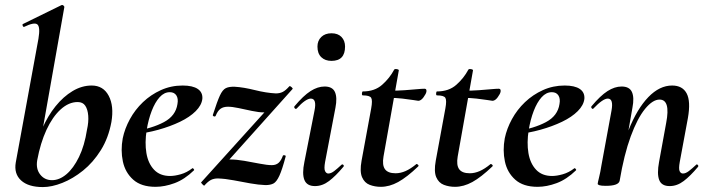

<svg xmlns="http://www.w3.org/2000/svg" viewBox="-20 -746 2873 779"><path d="M154 13Q95 13 65.5 -14Q36 -41 44 -87L136 -589Q144 -637 131.5 -647Q119 -657 78 -637Q74 -636 72 -642Q70 -648 74 -649L229 -725Q234 -727 238 -723Q242 -719 241 -717L131 -96Q125 -61 143 -38Q161 -15 191 -15Q221 -15 249.5 -39Q278 -63 300.5 -109Q323 -155 333 -220Q340 -251 338 -276.5Q336 -302 326 -317Q316 -332 295 -332Q259 -332 226 -302Q193 -272 168.5 -219Q144 -166 131 -96L120 -116Q129 -173 151.5 -224.5Q174 -276 205.5 -315Q237 -354 274.5 -376.5Q312 -399 352 -399Q399 -399 421 -357.5Q443 -316 432 -251Q420 -186 389 -136.5Q358 -87 317 -54Q276 -21 233 -4Q190 13 154 13Z M611 12Q553 12 520.5 -17Q488 -46 478.5 -91Q469 -136 478 -185Q486 -224 507 -262.5Q528 -301 560 -331.5Q592 -362 633 -380.5Q674 -399 721 -399Q762 -399 782.5 -385Q803 -371 801 -345Q798 -319 774 -295Q750 -271 710.5 -252Q671 -233 622.5 -219.5Q574 -206 524 -201L526 -214Q597 -225 645 -250.5Q693 -276 700 -324Q704 -346 695.5 -359Q687 -372 669 -372Q646 -372 627.5 -351.5Q609 -331 595.5 -296Q582 -261 575 -218Q567 -167 574 -125Q581 -83 605 -57.5Q629 -32 670 -32Q689 -32 713.5 -39Q738 -46 760 -63Q762 -65 765.5 -61Q769 -57 767 -55Q729 -18 688.5 -3Q648 12 611 12Z M809 7Q807 8 801 1.5Q795 -5 796 -6L1116 -360L1110 -349Q1097 -314 1084.5 -302Q1072 -290 1051 -290Q1030 -290 1002 -296Q974 -302 948 -307.5Q922 -313 905 -313Q886 -313 874.5 -304.5Q863 -296 855 -276Q853 -272 847.5 -274Q842 -276 844 -281Q861 -334 872 -358Q883 -382 896.5 -388.5Q910 -395 933 -394Q968 -392 1014 -380.5Q1060 -369 1099 -367Q1115 -367 1127 -373Q1139 -379 1154 -396Q1157 -398 1163 -392.5Q1169 -387 1167 -385L848 -29L843 -39Q857 -73 874.5 -86Q892 -99 913 -99Q939 -99 971 -93.5Q1003 -88 1033.5 -82Q1064 -76 1083 -76Q1100 -76 1110.5 -85.5Q1121 -95 1128 -115Q1130 -117 1135 -116Q1140 -115 1139 -111Q1125 -58 1113.5 -33Q1102 -8 1089.5 -1.5Q1077 5 1057 5Q1029 4 995.5 -2Q962 -8 928 -14.5Q894 -21 864 -22Q848 -22 836 -16Q824 -10 809 7Z M1258 9Q1225 9 1215 -16Q1205 -41 1215 -89L1256 -297Q1266 -346 1241 -346Q1231 -346 1216.5 -336Q1202 -326 1184 -306Q1180 -302 1176 -306.5Q1172 -311 1175 -315Q1211 -358 1240 -376.5Q1269 -395 1297 -395Q1329 -395 1339 -372.5Q1349 -350 1341 -309L1299 -89Q1294 -61 1299 -51.5Q1304 -42 1312 -42Q1323 -42 1336 -52Q1349 -62 1365 -77Q1369 -81 1373 -77Q1377 -73 1373 -69Q1342 -32 1315 -11.5Q1288 9 1258 9ZM1325 -499Q1299 -499 1283.5 -514Q1268 -529 1268 -557Q1268 -581 1283.5 -596Q1299 -611 1325 -611Q1351 -611 1365.5 -596Q1380 -581 1380 -557Q1380 -499 1325 -499Z M1525 12Q1501 12 1480 4Q1459 -4 1449 -27Q1439 -50 1447 -94L1486 -306Q1492 -339 1486 -349Q1480 -359 1452 -359Q1448 -359 1448.5 -367Q1449 -375 1452 -375Q1500 -375 1530.5 -402Q1561 -429 1579 -463Q1581 -467 1590 -465.5Q1599 -464 1598 -460L1536 -111Q1530 -76 1542 -59.5Q1554 -43 1585 -43Q1605 -43 1625.5 -52Q1646 -61 1669 -80Q1671 -82 1675.5 -78Q1680 -74 1677 -71Q1631 -27 1595.5 -7.5Q1560 12 1525 12ZM1677 -337Q1676 -337 1657.5 -340Q1639 -343 1612.5 -346Q1586 -349 1558 -349L1560 -378Q1594 -378 1622 -380Q1650 -382 1671 -384Q1692 -386 1703 -386Q1708 -386 1709.5 -382Q1711 -378 1710 -374Q1709 -366 1698.5 -351.5Q1688 -337 1677 -337Z M1826 12Q1802 12 1781 4Q1760 -4 1750 -27Q1740 -50 1748 -94L1787 -306Q1793 -339 1787 -349Q1781 -359 1753 -359Q1749 -359 1749.5 -367Q1750 -375 1753 -375Q1801 -375 1831.5 -402Q1862 -429 1880 -463Q1882 -467 1891 -465.5Q1900 -464 1899 -460L1837 -111Q1831 -76 1843 -59.5Q1855 -43 1886 -43Q1906 -43 1926.5 -52Q1947 -61 1970 -80Q1972 -82 1976.5 -78Q1981 -74 1978 -71Q1932 -27 1896.5 -7.5Q1861 12 1826 12ZM1978 -337Q1977 -337 1958.5 -340Q1940 -343 1913.5 -346Q1887 -349 1859 -349L1861 -378Q1895 -378 1923 -380Q1951 -382 1972 -384Q1993 -386 2004 -386Q2009 -386 2010.5 -382Q2012 -378 2011 -374Q2010 -366 1999.5 -351.5Q1989 -337 1978 -337Z M2161 12Q2103 12 2070.5 -17Q2038 -46 2028.5 -91Q2019 -136 2028 -185Q2036 -224 2057 -262.5Q2078 -301 2110 -331.5Q2142 -362 2183 -380.5Q2224 -399 2271 -399Q2312 -399 2332.5 -385Q2353 -371 2351 -345Q2348 -319 2324 -295Q2300 -271 2260.5 -252Q2221 -233 2172.5 -219.5Q2124 -206 2074 -201L2076 -214Q2147 -225 2195 -250.5Q2243 -276 2250 -324Q2254 -346 2245.5 -359Q2237 -372 2219 -372Q2196 -372 2177.5 -351.5Q2159 -331 2145.5 -296Q2132 -261 2125 -218Q2117 -167 2124 -125Q2131 -83 2155 -57.5Q2179 -32 2220 -32Q2239 -32 2263.5 -39Q2288 -46 2310 -63Q2312 -65 2315.5 -61Q2319 -57 2317 -55Q2279 -18 2238.5 -3Q2198 12 2161 12Z M2697 9Q2664 9 2654.5 -16Q2645 -41 2654 -89L2683 -248Q2701 -342 2656 -342Q2628 -342 2597 -304Q2566 -266 2539 -192.5Q2512 -119 2494 -12L2476 -13Q2496 -132 2530.5 -218.5Q2565 -305 2610.5 -352Q2656 -399 2707 -399Q2749 -399 2766 -367Q2783 -335 2771 -267L2738 -89Q2733 -61 2737.5 -51.5Q2742 -42 2751 -42Q2762 -42 2775 -52Q2788 -62 2804 -77Q2807 -81 2811 -77Q2815 -73 2812 -69Q2781 -32 2754 -11.5Q2727 9 2697 9ZM2438 8Q2419 8 2412 5.5Q2405 3 2405 0Q2405 -4 2410.5 -26Q2416 -48 2420 -74L2461 -297Q2470 -346 2446 -346Q2436 -346 2421.5 -336Q2407 -326 2388 -306Q2385 -302 2381 -306.5Q2377 -311 2380 -315Q2416 -358 2445 -376.5Q2474 -395 2502 -395Q2534 -395 2544 -372.5Q2554 -350 2546 -309L2494 -12Q2489 8 2438 8Z"/></svg>

Font: Cormorant
Style: Bold Italic
Weight: 700
Italic angle: -10°
Designer: Christian Thalmann (Catharsis Fonts)
Foundry: Catharsis Fonts
Version: Version 4.000